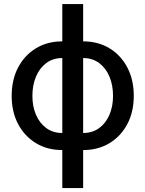

<svg xmlns="http://www.w3.org/2000/svg" viewBox="-20 -748 736 972"><path d="M295.4 11.7Q220.2 11.7 162.6 -22.9Q105 -57.6 72 -119.4Q39.1 -181.2 39.1 -262.7Q39.1 -344.7 72 -407Q105 -469.2 162.6 -503.9Q220.2 -538.6 295.4 -538.6H400.9Q476.1 -538.6 533.7 -503.9Q591.3 -469.2 624.3 -407Q657.2 -344.7 657.2 -262.7Q657.2 -181.2 624.3 -119.4Q591.3 -57.6 533.7 -22.9Q476.1 11.7 400.9 11.7ZM295.4 -74.7H400.9Q447.8 -74.7 481.7 -99.4Q515.6 -124 533.9 -166.5Q552.2 -209 552.2 -262.7Q552.2 -317.4 533.9 -360.6Q515.6 -403.8 481.7 -429Q447.8 -454.1 400.9 -454.1H295.4Q248.5 -454.1 214.6 -429Q180.7 -403.8 162.4 -360.6Q144 -317.4 144 -262.7Q144 -209 162.4 -166.5Q180.7 -124 214.6 -99.4Q248.5 -74.7 295.4 -74.7ZM295.4 204.1V-727.5H400.9V204.1Z"/></svg>

Font: Inter 24pt Medium
Style: Regular
Weight: 500
Designer: Rasmus Andersson
Foundry: rsms
Version: Version 4.001;git-66647c0bb